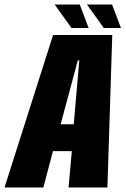

<svg xmlns="http://www.w3.org/2000/svg" viewBox="-58 -830 559 850"><path d="M-38 0 177 -675H439L417.5 0H245.5L260 -161H176.5L134 0ZM210.5 -280H268.5L293 -562.5H286.5ZM401.5 -706 327 -810H438L477.5 -706ZM258.5 -706 184 -810H295L334.5 -706Z"/></svg>

Font: Anybody Condensed ExtraBold
Style: Italic
Weight: 800
Width: 3
Italic angle: -10°
Designer: Tyler Finck
Foundry: Etcetera Type Company
Version: Version 1.010; ttfautohint (v1.8.3) -l 8 -r 50 -G 200 -x 14 